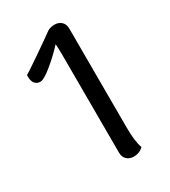

<svg xmlns="http://www.w3.org/2000/svg" viewBox="-176 -788 786 888"><g transform="rotate(-30 216.5 -344.0)"><path d="M311 -120.1Q311 -46.4 325.2 -8.8Q304.2 12.2 272.9 12.2Q250.5 12.2 236.3 -1.5Q222.2 -15.1 222.2 -38.1L221.2 -567.9Q221.2 -588.9 219.2 -619.1Q183.1 -579.6 137.2 -541.7Q91.3 -503.9 73.2 -503.9Q65.9 -503.9 59.8 -505.6Q53.7 -507.3 49.6 -510.5Q45.4 -513.7 42.5 -517.3Q39.6 -521 37.8 -525.6Q36.1 -530.3 34.9 -534.4Q33.7 -538.6 33.4 -543.7Q33.2 -548.8 33 -551.5Q32.7 -554.2 33 -557.9Q33.2 -561.5 33.2 -562Q39.1 -563.5 114.7 -615.5Q190.4 -667.5 222.2 -690.9Q238.8 -700.2 258.8 -700.2Q281.7 -700.2 295.9 -686.8Q310.1 -673.3 310.1 -650.9Z"/></g></svg>

Font: Arima Madurai Medium
Style: Regular
Weight: 500
Designer: Joana Correia and Natanael Gama
Foundry: NDISCOVER
Version: Version 1.019;PS 001.019;hotconv 1.0.88;makeotf.lib2.5.64775